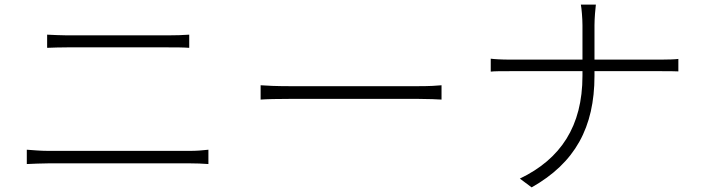

<svg xmlns="http://www.w3.org/2000/svg" viewBox="-20 -784 3040 831"><path d="M96 -74C127 -75 154 -77 189 -77H803C828 -77 856 -76 882 -74V-136C856 -133 830 -131 803 -131H189C154 -131 127 -134 96 -136ZM184 -577C212 -578 238 -579 270 -579H707C739 -579 772 -579 799 -577V-634C772 -632 741 -631 707 -631H270C239 -631 212 -633 184 -634Z M1108 -353C1135 -355 1180 -356 1235 -356H1790C1836 -356 1873 -354 1891 -353V-415C1871 -413 1841 -411 1789 -411H1235C1176 -411 1134 -413 1108 -415Z M2553 -526V-675C2553 -703 2557 -750 2559 -764H2494C2497 -750 2501 -704 2501 -675V-526H2185C2152 -526 2118 -528 2104 -530V-474C2118 -476 2152 -476 2187 -476H2501V-456C2501 -238 2407 -96 2230 -11L2281 27C2469 -79 2553 -233 2553 -456V-476H2842C2868 -476 2904 -476 2916 -475V-529C2904 -527 2869 -526 2843 -526Z"/></svg>

Font: Source Han Sans SC Light
Style: Regular
Weight: 300
Designer: Ryoko NISHIZUKA (kana & ideographs); Paul D. Hunt (Latin, Greek & Cyrillic); Wenlong ZHANG (bopomofo); Sandoll Communica
Foundry: Adobe Systems Incorporated
Version: Version 1.004;PS 1.004;hotconv 1.0.82;makeotf.lib2.5.63406